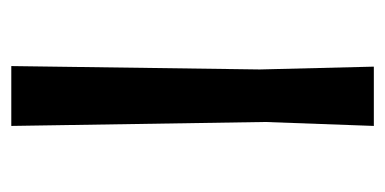

<svg xmlns="http://www.w3.org/2000/svg" viewBox="-191 -491 682 340"><g transform="rotate(-90 150.0 -321.0)"><path d="M203 -642 197 -202 202 0H97L104 -193L97 -642Z"/></g></svg>

Font: Alegreya Sans SC Medium
Style: Regular
Weight: 500
Designer: Juan Pablo del Peral
Foundry: Huerta Tipografica
Version: Version 2.001;PS 002.001;hotconv 1.0.88;makeotf.lib2.5.64775